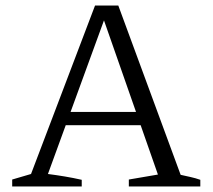

<svg xmlns="http://www.w3.org/2000/svg" viewBox="-20 -673 767 693"><path d="M632 -42Q650 -38 668 -34Q686 -30 703 -24V0H445V-25L550 -43L346 -626H365L153 -45Q184 -41 214 -36Q244 -31 275 -24V0H24V-25L92 -45L323 -653H407ZM195 -221V-269H525V-221Z"/></svg>

Font: Piazzolla Thin Light
Style: Regular
Weight: 300
Version: Version 2.005